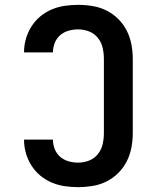

<svg xmlns="http://www.w3.org/2000/svg" viewBox="-20 -763 640 791"><path d="M302 8Q274 8 246.5 4Q219 0 193 -11Q167 -22 145.5 -40Q124 -58 109 -82Q94 -106 86.5 -133Q79 -160 79 -188H198Q198 -168 205.5 -149Q213 -130 228 -117Q243 -104 262.5 -98.5Q282 -93 302 -93Q325 -93 347 -101.5Q369 -110 383.5 -128.5Q398 -147 403 -169.5Q408 -192 408 -215V-520Q408 -543 403 -565.5Q398 -588 383.5 -606.5Q369 -625 347 -633.5Q325 -642 302 -642Q282 -642 262.5 -636.5Q243 -631 228 -618Q213 -605 205.5 -586Q198 -567 198 -547H79Q79 -575 86.5 -602Q94 -629 109 -653Q124 -677 145.5 -695Q167 -713 193 -724Q219 -735 246.5 -739Q274 -743 302 -743Q332 -743 362 -738Q392 -733 419 -719.5Q446 -706 467.5 -684.5Q489 -663 502.5 -636Q516 -609 521.5 -579.5Q527 -550 527 -520V-215Q527 -185 521.5 -155.5Q516 -126 502.5 -99Q489 -72 467.5 -50.5Q446 -29 419 -15.5Q392 -2 362 3Q332 8 302 8Z"/></svg>

Font: Iosevka Fixed Extended
Style: Bold
Weight: 700
Width: 7
Monospace: yes
Designer: Belleve Invis
Foundry: Belleve Invis
Version: Version 24.1.1; ttfautohint (v1.8.4)